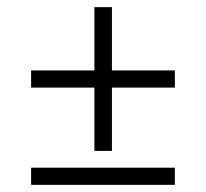

<svg xmlns="http://www.w3.org/2000/svg" viewBox="-20 -505 576 537"><path d="M293 -308H469V-260H293V-83H244V-260H67V-308H244V-485H293ZM67 12V-36H469V12Z"/></svg>

Font: Arapey Thin
Style: Regular
Weight: 100
Designer: Eduardo Rodriguez Tunni
Foundry: Eduardo Rodriguez Tunni
Version: Version 4.000;hotconv 1.0.109;makeotfexe 2.5.65596